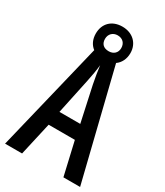

<svg xmlns="http://www.w3.org/2000/svg" viewBox="-214 -959 899 1046"><g transform="rotate(30 236.0 -436.0)"><path d="M367 0H472L304 -683C330 -701 345 -732 345 -768C345 -830 300 -872 236 -872C170 -872 128 -830 128 -767C128 -731 142 -702 166 -684L0 0H107L154 -208H319ZM237 -718C203 -718 186 -737 186 -767C186 -797 207 -818 237 -818C269 -818 288 -797 288 -767C288 -737 267 -718 237 -718ZM253 -519 301 -298H170L217 -520C225 -558 232 -597 235 -629C239 -597 245 -559 253 -519Z"/></g></svg>

Font: Noto Sans Lao ExtraCondensed Medium
Style: Regular
Weight: 500
Width: 2
Designer: Monotype Design Team
Foundry: Monotype Imaging Inc.
Version: Version 2.003